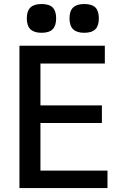

<svg xmlns="http://www.w3.org/2000/svg" viewBox="-20 -958 640 978"><path d="M79 -725H514V-634.5H186V-421H499V-331.5H186V-89H527.5V0H79ZM116.5 -864.5Q116.5 -902 135 -919.8Q153.5 -937.5 191.5 -937.5Q230.5 -937.5 248.2 -920Q266 -902.5 266 -864.5Q266 -827 248.2 -809Q230.5 -791 191.5 -791Q153.5 -791 135 -809Q116.5 -827 116.5 -864.5ZM334 -864.5Q334 -902 352.5 -919.8Q371 -937.5 409 -937.5Q448 -937.5 465.8 -920Q483.5 -902.5 483.5 -864.5Q483.5 -827 465.8 -809Q448 -791 409 -791Q371 -791 352.5 -809Q334 -827 334 -864.5Z"/></svg>

Font: JuliaMono Medium
Style: Regular
Weight: 500
Monospace: yes
Designer: cormullion
Foundry: corm
Version: Version 0.054; ttfautohint (v1.8.4)